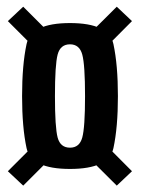

<svg xmlns="http://www.w3.org/2000/svg" viewBox="-20 -612 432 587"><path d="M194 -95.5Q313 -95.5 326.8 -159.2Q340.5 -223 340.5 -318Q340.5 -413 326.8 -477.2Q313 -541.5 194 -541.5Q75 -541.5 61.2 -477.2Q47.5 -413 47.5 -318Q47.5 -223 61.2 -159.2Q75 -95.5 194 -95.5ZM51 -44.5 151.5 -145 105 -189.5 4 -88.5ZM337 -44.5 383.5 -88.5 283 -189.5 236 -145ZM194 -160.5Q164.5 -160.5 156.2 -191.5Q148 -222.5 148 -318Q148 -414 156.2 -445.2Q164.5 -476.5 194 -476.5Q223 -476.5 231.5 -445.2Q240 -414 240 -318Q240 -222.5 231.5 -191.5Q223 -160.5 194 -160.5ZM105 -446.5 151.5 -491 51 -591.5 4 -547.5ZM283 -446.5 383.5 -547.5 337 -591.5 236 -491Z"/></svg>

Font: Anybody ExtraCondensed Medium
Style: Regular
Weight: 500
Width: 2
Version: Version 1.113;gftools[0.9.25]